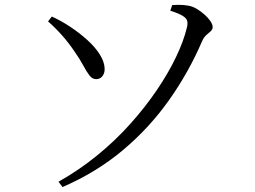

<svg xmlns="http://www.w3.org/2000/svg" viewBox="-20 -733 1040 783"><path d="M218.6 8.1Q303.2 -39.5 377 -99.8Q450.7 -160 511.5 -228Q572.3 -295.9 619.2 -365.1Q666.2 -434.3 697.4 -499.4Q728.6 -564.4 742 -619.9Q746 -635.2 743.7 -646.6Q741.4 -657.9 726 -667.8Q710.5 -677.7 674.4 -689.5L682.3 -712.2Q696.8 -713.3 713.5 -713.2Q730.3 -713.1 747.3 -710Q763.8 -707.6 781 -697.7Q798.1 -687.7 813.4 -674.2Q828.6 -660.7 837.9 -647.1Q847.2 -633.5 847.2 -622.7Q847.2 -612.7 839.1 -605.5Q831 -598.4 821 -589.6Q811.1 -580.9 803.7 -564Q749.8 -438.5 669.7 -325.2Q589.7 -211.9 481.5 -120.9Q373.2 -30 234.9 29.8ZM372.1 -410.2Q356.6 -410.2 345 -425.1Q333.4 -440.1 319.6 -465.9Q305.8 -491.7 283.4 -523.7Q259.2 -559.5 232.8 -589.1Q206.5 -618.8 176 -645.7L191.4 -665.6Q229.8 -648.1 267.4 -623.1Q305.1 -598 336.6 -569.4Q368.2 -540.9 387 -510.9Q405.9 -480.9 406.7 -453.5Q407.5 -435.1 397.8 -422.6Q388.1 -410.2 372.1 -410.2Z"/></svg>

Font: Noto Serif SC ExtraLight
Style: Regular
Weight: 200
Designer: Ryoko NISHIZUKA 西塚涼子 (kana & ideographs); Frank Grießhammer (Latin, Greek & Cyrillic); Wenlong ZHANG 张文龙 (bopomofo); San
Foundry: Adobe
Version: Version 2.002-H1;hotconv 1.1.0;makeotfexe 2.6.0